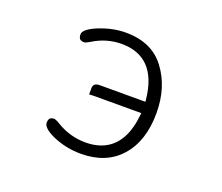

<svg xmlns="http://www.w3.org/2000/svg" viewBox="-119 -886 1238 1073"><g transform="rotate(20 500.0 -349.5)"><path d="M455.1 -57.1Q362.3 -57.1 281.7 -106.4Q267.6 -115.2 259.3 -118.4Q251 -121.6 247.1 -121.6Q230.5 -121.6 222.7 -113.8Q214.4 -105.5 214.4 -86.9Q214.4 -72.3 229 -58.1Q247.1 -39.6 287.6 -22Q365.7 11.2 452.1 11.2Q603 11.2 687.5 -84.5Q772.9 -180.7 772.9 -346.7Q772.9 -500.5 692.9 -606.4Q614.3 -711.4 459 -711.4Q381.8 -711.4 300.3 -678.7Q254.9 -660.2 235.8 -641.1Q223.1 -628.4 223.1 -616.2Q223.1 -597.2 231.4 -588.4Q239.7 -580.6 256.8 -580.6Q266.6 -580.6 289.6 -594.7Q368.2 -644 459 -644Q559.1 -644 617.2 -585.9Q679.2 -523.9 691.9 -396.5L692.9 -385.3H422.9Q400.4 -385.3 391.1 -376Q383.3 -368.2 383.3 -352.5V-316.4Q398.4 -317.9 422.9 -317.9H692.9L691.9 -306.6Q674.8 -138.2 571.8 -83.5Q522.5 -57.1 455.1 -57.1Z"/></g></svg>

Font: YuPearl-ExtraLight
Style: ExtraLight
Weight: 200
Designer: Max Yao
Foundry: Max-Everyday
Version: Version 1.011; ttfautohint (v1.8.3)